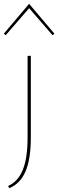

<svg xmlns="http://www.w3.org/2000/svg" viewBox="-31 -700 306 1009"><path d="M-11 -523 122 -680 255 -523 245 -515 122 -657 -1 -515ZM114 -406 131 -407V23Q131 136 103 201Q75 266 17 289L12 277Q64 254 89 192Q114 130 114 23Z"/></svg>

Font: Ysabeau Infant Thin
Style: Regular
Weight: 200
Designer: Christian Thalmann (Catharsis Fonts)
Version: Version 0.003